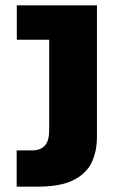

<svg xmlns="http://www.w3.org/2000/svg" viewBox="-20 -520 440 720"><path d="M42.5 180V44H100Q131.5 44 148 26.2Q164.5 8.5 164.5 -32.5V-371H43V-500H343.5V-5.5Q343.5 47 323.8 89Q304 131 255.2 155.5Q206.5 180 119 180Z"/></svg>

Font: Trispace SemiCondensed ExtraBold
Style: Regular
Weight: 800
Width: 4
Designer: Tyler Finck
Foundry: Etcetera Type Company
Version: Version 1.210; ttfautohint (v1.8.3)